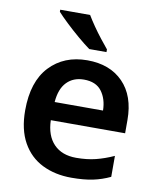

<svg xmlns="http://www.w3.org/2000/svg" viewBox="-86 -834 753 911"><g transform="rotate(10 290.5 -378.0)"><path d="M299 -552Q408 -552 471.5 -487Q535 -422 535 -306V-242H177Q179 -168 218 -127.5Q257 -87 326 -87Q378 -87 420 -97.5Q462 -108 506 -128V-27Q466 -8 423 1Q380 10 320 10Q241 10 179.5 -20.5Q118 -51 83.5 -113Q49 -175 49 -267Q49 -406 118 -479Q187 -552 299 -552ZM299 -459Q248 -459 216.5 -426.5Q185 -394 180 -330H413Q412 -386 384.5 -422.5Q357 -459 299 -459ZM274 -766Q287 -744 306 -716.5Q325 -689 345.5 -663Q366 -637 381 -619V-606H298Q273 -624 240 -652Q207 -680 176.5 -709Q146 -738 130 -756V-766Z"/></g></svg>

Font: Noto Sans Gujarati UI SemiBold
Style: Regular
Weight: 600
Designer: Jelle Bosma - Monotype Design Team, Universal Thirst
Foundry: Monotype Imaging Inc.
Version: Version 2.106; ttfautohint (v1.8.4.7-5d5b)